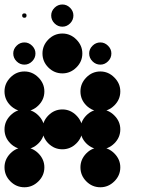

<svg xmlns="http://www.w3.org/2000/svg" viewBox="-24 -818 711 843"><path d="M416.7 -170.8Q451.7 -170.8 477.9 -144.6Q504.2 -118.3 504.2 -83.3Q504.2 -47.5 477.9 -21.7Q451.7 4.2 416.7 4.2Q380.8 4.2 355 -21.7Q329.2 -47.5 329.2 -83.3Q329.2 -118.3 355 -144.6Q380.8 -170.8 416.7 -170.8ZM83.3 -170.8Q118.3 -170.8 144.6 -144.6Q170.8 -118.3 170.8 -83.3Q170.8 -47.5 144.6 -21.7Q118.3 4.2 83.3 4.2Q47.5 4.2 21.7 -21.7Q-4.2 -47.5 -4.2 -83.3Q-4.2 -118.3 21.7 -144.6Q47.5 -170.8 83.3 -170.8ZM416.7 -337.5Q451.7 -337.5 477.9 -311.2Q504.2 -285 504.2 -250Q504.2 -214.2 477.9 -188.3Q451.7 -162.5 416.7 -162.5Q380.8 -162.5 355 -188.3Q329.2 -214.2 329.2 -250Q329.2 -285 355 -311.2Q380.8 -337.5 416.7 -337.5ZM250 -337.5Q285 -337.5 311.2 -311.2Q337.5 -285 337.5 -250Q337.5 -214.2 311.2 -188.3Q285 -162.5 250 -162.5Q214.2 -162.5 188.3 -188.3Q162.5 -214.2 162.5 -250Q162.5 -285 188.3 -311.2Q214.2 -337.5 250 -337.5ZM83.3 -337.5Q118.3 -337.5 144.6 -311.2Q170.8 -285 170.8 -250Q170.8 -214.2 144.6 -188.3Q118.3 -162.5 83.3 -162.5Q47.5 -162.5 21.7 -188.3Q-4.2 -214.2 -4.2 -250Q-4.2 -285 21.7 -311.2Q47.5 -337.5 83.3 -337.5ZM416.7 -504.2Q451.7 -504.2 477.9 -477.9Q504.2 -451.7 504.2 -416.7Q504.2 -380.8 477.9 -355Q451.7 -329.2 416.7 -329.2Q380.8 -329.2 355 -355Q329.2 -380.8 329.2 -416.7Q329.2 -451.7 355 -477.9Q380.8 -504.2 416.7 -504.2ZM83.3 -504.2Q118.3 -504.2 144.6 -477.9Q170.8 -451.7 170.8 -416.7Q170.8 -380.8 144.6 -355Q118.3 -329.2 83.3 -329.2Q47.5 -329.2 21.7 -355Q-4.2 -380.8 -4.2 -416.7Q-4.2 -451.7 21.7 -477.9Q47.5 -504.2 83.3 -504.2ZM416.7 -631.7Q435.8 -631.7 450.4 -617.1Q465 -602.5 465 -583.3Q465 -563.3 450.4 -548.8Q435.8 -534.2 416.7 -534.2Q396.7 -534.2 382.1 -548.8Q367.5 -563.3 367.5 -583.3Q367.5 -602.5 382.1 -617.1Q396.7 -631.7 416.7 -631.7ZM250 -670.8Q285 -670.8 311.2 -644.6Q337.5 -618.3 337.5 -583.3Q337.5 -547.5 311.2 -521.7Q285 -495.8 250 -495.8Q214.2 -495.8 188.3 -521.7Q162.5 -547.5 162.5 -583.3Q162.5 -618.3 188.3 -644.6Q214.2 -670.8 250 -670.8ZM83.3 -631.7Q102.5 -631.7 117.1 -617.1Q131.7 -602.5 131.7 -583.3Q131.7 -563.3 117.1 -548.8Q102.5 -534.2 83.3 -534.2Q63.3 -534.2 48.8 -548.8Q34.2 -563.3 34.2 -583.3Q34.2 -602.5 48.8 -617.1Q63.3 -631.7 83.3 -631.7ZM250 -798.3Q269.2 -798.3 283.8 -783.8Q298.3 -769.2 298.3 -750Q298.3 -730 283.8 -715.4Q269.2 -700.8 250 -700.8Q230 -700.8 215.4 -715.4Q200.8 -730 200.8 -750Q200.8 -769.2 215.4 -783.8Q230 -798.3 250 -798.3ZM83.3 -759.2Q92.5 -759.2 92.5 -750Q92.5 -740 83.3 -740Q73.3 -740 73.3 -750Q73.3 -759.2 83.3 -759.2Z"/></svg>

Font: 0xA000-Dots-Mono
Style: Dots-Mono
Weight: 400
Version: Version 0.1